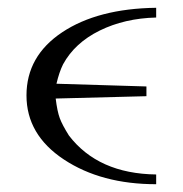

<svg xmlns="http://www.w3.org/2000/svg" viewBox="-20 -462 470 493"><path d="M381 -442V-417Q300 -415 236 -383.5Q172 -352 142 -297Q132 -277 125 -247L356 -240V-215L123 -209Q127 -176 133.5 -158.5Q140 -141 157 -114Q232 -16 381 -14V11Q240 11 144 -52.5Q48 -116 48 -217Q48 -318 139.5 -379Q231 -440 381 -442Z"/></svg>

Font: CMU Serif
Style: Roman
Weight: 500
Version: Version 0.7.0